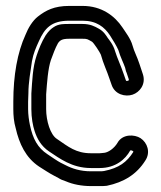

<svg xmlns="http://www.w3.org/2000/svg" viewBox="-20 -627 545 649"><path d="M76 -311C76 -348 83 -385 88 -420C93 -447 101 -465 112 -489C131 -531 153 -557 214 -557H259C306 -557 333 -536 352 -507C361 -493 375 -470 380 -458C387 -434 398 -413 403 -398C405 -387 407 -383 408 -381L415 -360C416 -356 416 -355 412 -354C407 -352 406 -354 405 -357L398 -377C389 -404 376 -431 369 -454C363 -476 349 -492 344 -499C340 -505 331 -521 314 -530C300 -538 285 -546 259 -546H214C198 -546 178 -547 161 -535C153 -530 144 -522 134 -507C120 -484 112 -463 104 -440C90 -399 89 -353 86 -311V-309V-258C86 -229 91 -202 97 -184C105 -159 119 -133 146 -115C181 -92 223 -59 287 -59H317C371 -59 404 -89 420 -118C423 -121 431 -116 431 -114C409 -79 382 -59 332 -49C326 -48 323 -48 317 -48H287C252 -48 224 -57 201 -69L185 -77C175 -82 152 -98 140 -106C108 -127 91 -157 81 -205C78 -219 75 -240 75 -258V-283C75 -292 76 -302 76 -311ZM317 -109H287C237 -109 211 -131 173 -157C150 -171 136 -219 136 -258V-308C139 -348 142 -394 152 -424C160 -445 166 -463 176 -481C183 -491 190 -496 214 -496H259C275 -496 275 -495 291 -486C297 -482 318 -450 321 -442C329 -412 342 -386 350 -361L357 -341C368 -307 404 -299 428 -307C452 -315 474 -342 463 -376L456 -397L451 -412C444 -434 433 -454 428 -473C422 -496 403 -520 394 -534C368 -573 324 -607 259 -607H214C163 -607 135 -592 108 -571C90 -557 75 -532 66 -509C39 -450 25 -373 25 -283V-258C25 -237 27 -214 33 -194C45 -141 67 -94 112 -64C125 -56 147 -41 163 -33L178 -25C184 -21 193 -17 203 -14C226 -4 256 2 287 2H317C325 2 334 2 341 1C399 -11 442 -38 471 -84C490 -112 478 -145 455 -160C435 -173 394 -175 377 -144C367 -127 346 -110 328 -110C324 -110 322 -109 317 -109Z"/></svg>

Font: Blanket
Style: Outline
Weight: 400
Foundry: Cannot Into Space Fonts
Version: Version 0.9